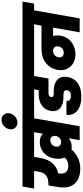

<svg xmlns="http://www.w3.org/2000/svg" viewBox="686 -1738 1073 2486"><g transform="rotate(-90 1223.0 -494.5)"><path d="M651.9 0 676.8 -141.1Q630.4 -103 562 -103Q546.9 -103 532.2 -106Q485.8 -53.7 423.3 -22.9Q360.8 7.8 286.1 7.8Q149.4 7.8 85 -69.1Q20.5 -146 45.9 -287.1L65.9 -404.8H87.9Q157.2 -404.8 194.8 -434.8Q232.4 -464.8 243.2 -527.8L252.9 -589.8H24.9L51.8 -740.2H1047.9L1022 -589.8H935.1L832 0ZM626 -240.2Q657.2 -240.2 679 -260Q700.7 -279.8 706.1 -310.1Q710.9 -338.9 696.5 -359.4Q682.1 -379.9 649.9 -379.9Q619.6 -379.9 597.2 -361.6Q574.7 -343.3 568.8 -311Q563.5 -277.3 580.1 -258.8Q596.7 -240.2 626 -240.2ZM317.9 -147Q387.2 -147 426.8 -193.8Q401.9 -252.9 415 -328.1Q429.7 -415 491.2 -467Q552.7 -519 633.8 -516.1Q701.7 -514.6 734.9 -475.1L754.9 -589.8H435.1L419.9 -502.9Q403.3 -407.7 351.1 -350.3Q298.8 -293 224.1 -279.8L221.2 -265.1Q211.4 -213.4 236.3 -180.2Q261.2 -147 317.9 -147Z M877.9 -806.2Q835.4 -806.2 811 -835.9Q786.6 -865.7 793.9 -908.2Q801.3 -951.7 835.9 -981.4Q870.6 -1011.2 913.6 -1011.2Q957 -1011.2 981.9 -981.4Q1006.8 -951.7 999.5 -908.2Q992.2 -865.7 956.8 -835.9Q921.4 -806.2 877.9 -806.2Z M995.6 -589.8 1022 -740.2H1612.8L1586.9 -589.8H1482.9L1449.7 -403.8H1264.6Q1216.8 -403.8 1210 -370.1Q1207 -353 1217.8 -344.5Q1228.5 -335.9 1248.5 -335.9H1293Q1382.3 -335.9 1433.6 -289.6Q1484.9 -243.2 1468.8 -153.8Q1454.1 -70.3 1389.2 -24.2Q1324.2 22 1214.8 22Q1142.6 22 1087.4 0.5Q1032.2 -21 1002.2 -65.4Q972.2 -109.9 980 -170.9H1159.7Q1156.2 -141.6 1175.3 -127.2Q1194.3 -112.8 1224.6 -112.8Q1253.9 -112.8 1274.2 -126Q1294.4 -139.2 1297.9 -161.1Q1302.2 -185.1 1286.9 -197.5Q1271.5 -210 1237.8 -210H1203.6Q1186.5 -210 1169.7 -212.2Q1152.8 -214.4 1133.3 -219.2Q1113.8 -224.1 1097.4 -232.7Q1081.1 -241.2 1065.7 -253.9Q1050.3 -266.6 1041.7 -284.2Q1033.2 -301.8 1029.1 -324.7Q1024.9 -347.7 1030.8 -377Q1043.9 -451.7 1101.8 -490.7Q1159.7 -529.8 1240.7 -529.8H1298.8L1309.6 -589.8Z M1783.7 -206.1Q1814.5 -206.1 1837.4 -225.3Q1860.4 -244.6 1865.7 -274.9Q1871.1 -304.7 1855 -324.5Q1838.9 -344.2 1808.6 -344.2Q1776.9 -344.2 1753.2 -324.5Q1729.5 -304.7 1724.6 -273.9Q1719.2 -243.7 1735.8 -224.9Q1752.4 -206.1 1783.7 -206.1ZM1557.6 -589.8 1584.5 -740.2H2445.8L2419.9 -589.8H2332.5L2228.5 0H2047.9L2108.9 -344.2H1999.5Q2012.7 -300.3 2004.9 -249Q1996.6 -202.1 1972.9 -164.6Q1949.2 -127 1916.3 -103Q1883.3 -79.1 1844.5 -66.7Q1805.7 -54.2 1764.6 -54.2Q1698.2 -54.2 1647.7 -84Q1597.2 -113.8 1573.7 -167Q1550.3 -220.2 1561.5 -285.2Q1574.7 -356 1615.7 -403.8Q1656.7 -451.7 1713.6 -472.9Q1770.5 -494.1 1840.8 -494.1H2134.8L2151.9 -589.8Z"/></g></svg>

Font: Poppins ExtraBold
Style: Italic
Weight: 800
Italic angle: -10°
Designer: Ninad Kale (Devanagari), Jonny Pinhorn (Latin)
Foundry: Indian Type Foundry
Version: Version 3.200;PS 1.000;hotconv 16.6.54;makeotf.lib2.5.65590